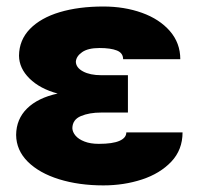

<svg xmlns="http://www.w3.org/2000/svg" viewBox="-20 -557 608 587"><path d="M156.2 -271Q102.1 -285.6 70.3 -316.9Q38.6 -348.1 38.1 -386.7Q38.6 -434.6 71.5 -468.5Q104.5 -502.4 162.6 -519.8Q220.7 -537.1 295.9 -537.1Q360.4 -537.1 414.1 -517.8Q467.8 -498.5 499.5 -461.9Q531.2 -425.3 531.2 -376H356.4Q356.4 -395 337.4 -402.6Q318.4 -410.2 284.2 -410.2Q249 -410.2 231 -397.5Q212.9 -384.8 211.9 -368.2Q212.4 -350.1 233.9 -338.6Q255.4 -327.1 289.1 -327.1H371.1V-212.9H289.1Q252.9 -212.9 227.3 -202.1Q201.7 -191.4 201.2 -165Q201.7 -153.3 210.9 -142.3Q220.2 -131.3 238.3 -124.3Q256.3 -117.2 282.2 -117.2Q324.7 -117.2 345.5 -126.5Q366.2 -135.7 366.2 -152.3H538.1Q538.1 -99.1 503.7 -62.7Q469.2 -26.4 414.1 -8.3Q358.9 9.8 295.9 9.8Q221.2 9.8 160.6 -9Q100.1 -27.8 64.9 -62.7Q29.8 -97.7 29.3 -144.5Q29.8 -192.9 62.7 -225.3Q95.7 -257.8 156.2 -271Z"/></svg>

Font: Pretendard Std Black
Style: Regular
Weight: 900
Designer: Base glyphs from Inter by Rasmus Andersson; Hangeul glyphs from Noto Sans CJK(Source Han Sans) by Jang Soo-young and Kan
Foundry: Kil Hyung-jin
Version: Version 1.309